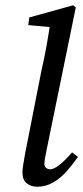

<svg xmlns="http://www.w3.org/2000/svg" viewBox="-20 -696 315 727"><path d="M121 11Q97 11 81 -2Q65 -15 65 -43Q65 -54 67.5 -70Q70 -86 75 -114L137 -429Q148 -476 156.5 -524Q165 -572 172 -621L196 -591L87 -601L91 -630L257 -676L267 -668L156 -126Q148 -90 148 -75Q148 -65 155 -60Q162 -55 170 -55Q184 -55 205 -71.5Q226 -88 253 -119L275 -102Q256 -74 233 -48Q210 -22 182 -5.5Q154 11 121 11Z"/></svg>

Font: Lisu Bosa Medium
Style: Italic
Weight: 500
Italic angle: -19°
Designer: David Morse, Annie Olsen, Victor Gaultney, Frank Grießhammer (Latin)
Foundry: SIL International
Version: Version 2.000